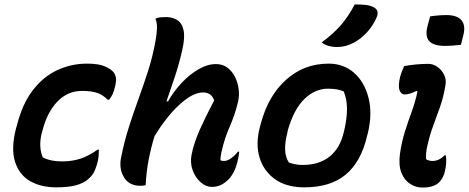

<svg xmlns="http://www.w3.org/2000/svg" viewBox="-20 -834 2114 866"><path d="M373 -547Q426 -547 454.5 -534Q483 -521 493 -507Q501 -496 503 -482.5Q505 -469 499 -444Q494 -423 488.5 -410.5Q483 -398 472 -384H466Q443 -407 417 -415.5Q391 -424 351 -424Q284 -424 238 -375Q192 -326 172 -246L168 -233Q153 -171 173 -124Q208 -106 259 -106Q306 -106 343.5 -118.5Q381 -131 420 -159H426Q426 -148 425 -134Q424 -120 421 -106Q412 -72 402.5 -55Q393 -38 374 -23Q355 -7 321.5 2Q288 11 233 11Q165 11 116 -17Q67 -45 48 -104Q29 -163 52 -254L57 -271Q81 -366 128 -427Q175 -488 238 -517.5Q301 -547 373 -547Z M954 -545Q984 -545 1005.5 -529Q1027 -513 1040 -487Q1053 -461 1056.5 -431.5Q1060 -402 1054 -376Q1040 -317 1016.5 -264Q993 -211 979 -149Q977 -139 975.5 -129Q974 -119 974 -111Q982 -108 990 -108Q1006 -108 1023 -120.5Q1040 -133 1053 -150H1059Q1058 -140 1056.5 -130Q1055 -120 1051 -104Q1044 -77 1034.5 -58.5Q1025 -40 1011 -25Q995 -9 977 0Q959 9 935 9Q909 9 885 -12Q861 -33 849 -66Q837 -99 844 -136Q855 -191 882 -251Q909 -311 946 -381Q934 -417 896 -417Q850 -417 791.5 -364Q733 -311 677 -220Q661 -168 650.5 -113.5Q640 -59 637 1Q627 4 613 4Q563 4 539.5 -34Q516 -72 526 -123Q541 -198 562 -263Q583 -328 605.5 -390Q628 -452 648.5 -516Q669 -580 682 -653Q687 -681 688 -706Q689 -731 681 -750Q692 -755 704 -756Q716 -757 729 -757Q758 -757 779.5 -743.5Q801 -730 808 -697.5Q815 -665 802 -608Q788 -546 769 -489Q750 -432 731 -377H738Q764 -423 800 -461Q836 -499 876 -522Q916 -545 954 -545Z M1462 -547Q1530 -547 1577 -505.5Q1624 -464 1642 -393.5Q1660 -323 1640 -237L1636 -222Q1609 -105 1540 -47Q1471 11 1352 11Q1273 11 1221.5 -25Q1170 -61 1151 -122.5Q1132 -184 1152 -260L1156 -275Q1189 -401 1270 -474Q1351 -547 1462 -547ZM1459 -434Q1401 -434 1353 -387.5Q1305 -341 1278 -246L1276 -235Q1265 -193 1266 -159Q1267 -125 1283 -101Q1313 -90 1345 -90Q1418 -90 1465 -126.5Q1512 -163 1529 -232L1532 -243Q1559 -357 1530 -422Q1502 -434 1459 -434ZM1580 -814Q1612 -814 1631.5 -811.5Q1651 -809 1666 -801Q1680 -794 1682.5 -781Q1685 -768 1678 -754Q1662 -717 1634.5 -687.5Q1607 -658 1575 -641Q1555 -631 1537.5 -626.5Q1520 -622 1500 -622Q1479 -622 1460.5 -627.5Q1442 -633 1431 -643Q1482 -680 1516.5 -719.5Q1551 -759 1580 -814Z M1803 -536Q1831 -541 1859 -543.5Q1887 -546 1912 -546Q1934 -546 1953.5 -532Q1973 -518 1983.5 -496Q1994 -474 1989 -449Q1981 -399 1966 -355.5Q1951 -312 1935.5 -271Q1920 -230 1910 -187Q1903 -159 1902 -143.5Q1901 -128 1902 -116Q1907 -112 1915 -110Q1923 -108 1931 -108Q1960 -108 1985 -133H1991Q1996 -101 1987 -63Q1984 -47 1977.5 -35Q1971 -23 1961 -12Q1937 12 1885 12Q1856 12 1830 -4.5Q1804 -21 1790.5 -55Q1777 -89 1784 -141Q1792 -195 1806.5 -241Q1821 -287 1837 -330.5Q1853 -374 1863 -421L1859 -424Q1844 -417 1831 -412.5Q1818 -408 1805 -408Q1789 -408 1782 -427.5Q1775 -447 1785 -489Q1791 -511 1803 -536ZM1920 -760Q1938 -763 1957.5 -764.5Q1977 -766 1993 -766Q2042 -766 2061.5 -742.5Q2081 -719 2070 -676L2059 -632Q2042 -630 2023 -628.5Q2004 -627 1987 -627Q1935 -627 1915.5 -649Q1896 -671 1909 -719Z"/></svg>

Font: Recursive Sn Csl St SmB
Style: Italic
Weight: 600
Italic angle: -15°
Version: Version 1.079;hotconv 1.0.112;makeotfexe 2.5.65598; ttfautoh